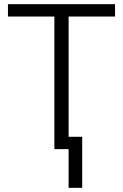

<svg xmlns="http://www.w3.org/2000/svg" viewBox="-20 -713 588 918"><path d="M18 -693V-634H240V0H308V185H373V-59H308V-634H530V-693Z"/></svg>

Font: Repo Light
Style: Regular
Weight: 300
Designer: Stefan Peev
Foundry: Context Ltd
Version: Version 001.502